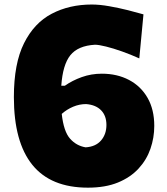

<svg xmlns="http://www.w3.org/2000/svg" viewBox="-20 -822 748 858"><path d="M373 16.6Q207 16.6 124.5 -85.4Q42 -187.5 42 -388.2Q42 -538.1 87.4 -628.9Q132.8 -719.7 211.4 -760.7Q290 -801.8 390.1 -801.8Q425.3 -801.8 468.3 -794.2Q511.2 -786.6 552 -776.4Q592.8 -766.1 621.1 -757.8L602.5 -561Q564.9 -578.1 525.6 -592Q486.3 -606 453.9 -614Q421.4 -622.1 404.3 -622.1Q328.6 -617.7 294.4 -575.2Q260.3 -532.7 253.9 -439H270Q303.2 -462.4 345.5 -477.5Q387.7 -492.7 435.1 -492.7Q503.4 -492.7 556.4 -464.8Q609.4 -437 639.4 -384.8Q669.4 -332.5 669.4 -259.3Q669.4 -206.5 652.3 -157.2Q635.3 -107.9 599.1 -68.6Q563 -29.3 506.8 -6.3Q450.7 16.6 373 16.6ZM364.7 -356.9Q335 -356.9 306.6 -345Q278.3 -333 255.9 -313Q264.6 -234.4 293 -202.4Q321.3 -170.4 362.8 -163.6Q407.7 -166.5 431.6 -194.3Q455.6 -222.2 455.6 -263.7Q455.6 -304.7 431.9 -329.1Q408.2 -353.5 364.7 -356.9Z"/></svg>

Font: Pinar DS4 ExtraBold
Style: Regular
Weight: 800
Designer: Amin Abedi
Version: Version 3.000